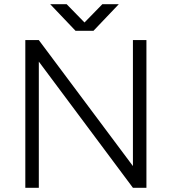

<svg xmlns="http://www.w3.org/2000/svg" viewBox="-20 -890 814 910"><path d="M100 -700H164L610 -103V-700H674V0H610L164 -598V0H100ZM343 -745 465 -870H543L423 -744H343ZM218 -870H296L418 -745V-744H338Z"/></svg>

Font: Oak Sans Light
Style: Regular
Weight: 400
Designer: Erik Kennedy, Walven
Foundry: Erik Kennedy, Walven
Version: Version 1.100;Glyphs 3.1.2 (3151)